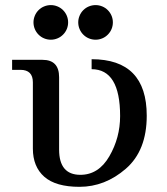

<svg xmlns="http://www.w3.org/2000/svg" viewBox="-20 -722 651 750"><path d="M290.5 7.8Q197.8 7.8 153.1 -31.5Q108.4 -70.8 108.4 -141.6V-400.4Q108.4 -449.2 59.6 -449.2H27.3V-488.3H146Q210.9 -488.3 210.9 -420.4V-137.7Q210.9 -39.1 293.9 -39.1Q365.2 -39.1 407.2 -111.6Q449.2 -184.1 449.2 -268.6Q449.2 -451.7 337.9 -451.7V-490.7Q553.2 -490.7 553.2 -270Q553.2 -133.8 471.7 -63Q390.1 7.8 290.5 7.8ZM353.5 -566.9Q339.8 -566.9 327.4 -572Q314.9 -577.1 305.4 -586.7Q295.9 -596.2 290.8 -608.6Q285.6 -621.1 285.6 -634.8Q285.6 -647.9 290.8 -660.4Q295.9 -672.9 305.4 -682.4Q314.9 -691.9 327.4 -697Q339.8 -702.1 353.5 -702.1Q366.7 -702.1 379.2 -697Q391.6 -691.9 401.1 -682.4Q410.6 -672.9 415.8 -660.4Q420.9 -647.9 420.9 -634.8Q420.9 -621.1 415.8 -608.6Q410.6 -596.2 401.1 -586.7Q391.6 -577.1 379.2 -572Q366.7 -566.9 353.5 -566.9ZM178.7 -566.9Q165 -566.9 152.6 -572Q140.1 -577.1 130.6 -586.7Q121.1 -596.2 116 -608.6Q110.8 -621.1 110.8 -634.8Q110.8 -647.9 116 -660.4Q121.1 -672.9 130.6 -682.4Q140.1 -691.9 152.6 -697Q165 -702.1 178.7 -702.1Q191.9 -702.1 204.3 -697Q216.8 -691.9 226.3 -682.4Q235.8 -672.9 241 -660.4Q246.1 -647.9 246.1 -634.8Q246.1 -621.1 241 -608.6Q235.8 -596.2 226.3 -586.7Q216.8 -577.1 204.3 -572Q191.9 -566.9 178.7 -566.9Z"/></svg>

Font: Munson
Style: Regular
Weight: 400
Designer: Paul James MIller
Foundry: High-Logic / Made with FontCreator
Version: Version 2.10;May 5, 2019;FontCreator 11.5.0.2430 64-bit